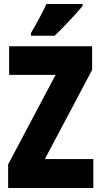

<svg xmlns="http://www.w3.org/2000/svg" viewBox="-20 -947 511 967"><path d="M396 -917V-927H214C193 -883 168 -834 136 -781V-767H255C305 -814 368 -883 396 -917ZM450 0V-146H206L444 -595V-714H26V-570H260L21 -119V0Z"/></svg>

Font: Noto Sans Ethiopic ExtraCondensed Black
Style: Regular
Weight: 900
Width: 2
Designer: Monotype Design Team
Foundry: Monotype Imaging Inc.
Version: Version 2.102